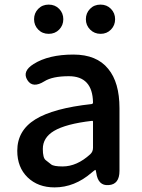

<svg xmlns="http://www.w3.org/2000/svg" viewBox="-20 -801 615 834"><path d="M217 13Q145 13 100 -30.5Q55 -74 55 -146Q55 -234 133.5 -282.5Q212 -331 378 -349Q384 -350 384 -356Q382 -470 279 -470Q208 -470 173 -448Q122 -416 99 -453Q75 -491 126 -523Q191 -564 299 -564Q400 -564 450 -502Q499 -443 499 -331V-59Q499 0 452 3Q406 7 398 -51L397 -56Q396 -63 394 -63Q392 -63 378 -51Q304 13 217 13ZM252 -78Q314 -78 372 -131Q384 -142 384 -159V-272Q384 -277 379 -276Q266 -263 214 -232Q166 -203 166 -154Q166 -115 178.5 -105.5Q191 -96 202 -87Q213 -78 252 -78ZM191.5 -654Q164 -654 146 -672.5Q128 -691 128 -717.5Q128 -744 146 -762.5Q164 -781 191.5 -781Q219 -781 237 -762.5Q255 -744 255 -717.5Q255 -691 237 -672.5Q219 -654 191.5 -654ZM417 -654Q390 -654 371.5 -672.5Q353 -691 353 -717.5Q353 -744 371 -762.5Q389 -781 416.5 -781Q444 -781 462 -762.5Q480 -744 480 -717.5Q480 -691 462 -672.5Q444 -654 417 -654Z"/></svg>

Font: Resource Han Rounded CN Medium
Style: Regular
Weight: 500
Designer: Cyano Hao (round all glyphs); Ryoko NISHIZUKA 西塚涼子 (kana, bopomofo & ideographs); Paul D. Hunt (Latin, Greek & Cyrillic)
Foundry: Cyano Hao
Version: 0.990